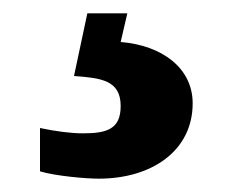

<svg xmlns="http://www.w3.org/2000/svg" viewBox="-20 -29 352 288"><path d="M128 239C208 239 269 197 269 126C269 73 223 39 161 34L171 -9H111L91 85C131 88 161 91 161 130C161 165 140 171 104 171C87 171 63 168 40 163V228C63 235 109 239 128 239Z"/></svg>

Font: Noto Serif Tamil SemiCondensed Black
Style: Regular
Weight: 900
Width: 4
Designer: Indian Type Foundry, Tom Grace, and the Monotype Design Team
Foundry: Monotype Imaging Inc.
Version: Version 2.004